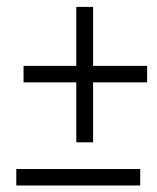

<svg xmlns="http://www.w3.org/2000/svg" viewBox="-20 -664 464 569"><path d="M28.3 -114.3V-163.1H395.5V-114.3ZM49.8 -419.9V-468.8H206.1V-643.6H255.9V-468.8H416V-419.9H255.9V-242.2H206.1V-419.9Z"/></svg>

Font: Post No Bills Colombo
Style: Regular
Weight: 500
Designer: Kosala Senevirathne, Siva Puranthara, Lasantha Premarathna, Tharique Azeez
Foundry: Mooniak
Version: Version 1.220 ; ttfautohint (v1.5)